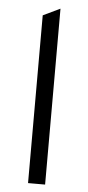

<svg xmlns="http://www.w3.org/2000/svg" viewBox="-53 -753 361 785"><g transform="rotate(5 128.0 -361.0)"><path d="M93 0V-688.5L163 -722V0Z"/></g></svg>

Font: Overpass Light
Style: Regular
Weight: 300
Designer: Delve Withrington, Dave Bailey, Thomas Jockin
Foundry: Delve Fonts LLC
Version: Version 4.000; ttfautohint (v1.8.3)